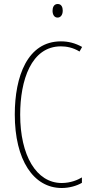

<svg xmlns="http://www.w3.org/2000/svg" viewBox="-20 -931 455 961"><path d="M269 -911C249 -911 243 -893 243 -877C243 -859 251 -843 268 -843C284 -843 294 -857 294 -878C294 -894 288 -911 269 -911ZM285 -699C312 -699 346 -693 378 -673L391 -696C357 -715 323 -724 285 -724C117 -724 54 -548 54 -358C54 -131 147 10 289 10C327 10 365 -1 390 -16V-43C370 -31 334 -15 289 -15C161 -15 81 -154 81 -357C81 -529 136 -699 285 -699Z"/></svg>

Font: Noto Sans Devanagari UI ExtraCondensed Thin
Style: Regular
Weight: 100
Width: 2
Designer: Jelle Bosma - Monotype Design Team
Foundry: Monotype Imaging Inc.
Version: Version 2.004